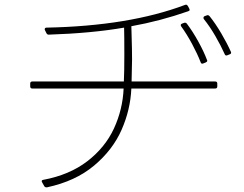

<svg xmlns="http://www.w3.org/2000/svg" viewBox="-20 -765 1040 820"><path d="M109 -396V-408Q109 -417 118 -417H509Q511 -458 511 -532Q511 -613 510 -647Q371 -623 188 -617Q181 -617 178 -624L172 -636Q171 -637 171 -640Q171 -647 179 -647Q531 -654 770 -744L774 -745Q779 -745 782 -740L788 -729Q790 -725 790 -723Q790 -719 784 -717Q664 -675 541 -653L542 -616Q544 -552 544 -511Q544 -481 542 -417H899Q908 -417 908 -408V-396Q908 -387 899 -387H541Q537 -296 499 -210Q461 -124 381.5 -57.5Q302 9 181 35H178Q172 35 169 30L160 14L158 9Q158 4 165 3Q277 -18 353 -76.5Q429 -135 466.5 -216Q504 -297 508 -387H118Q109 -387 109 -396ZM868 -700Q872 -700 875 -696Q900 -665 925 -622.5Q950 -580 966 -544Q967 -543 967 -540Q967 -535 961 -533L951 -529L947 -528Q942 -528 940 -533Q923 -571 899.5 -611.5Q876 -652 851 -683Q849 -685 849 -689Q849 -694 854 -696L865 -700ZM771 -668Q775 -668 778 -664Q803 -631 827 -587.5Q851 -544 864 -509Q865 -508 865 -505Q865 -501 858 -498L848 -494L844 -493Q839 -493 837 -499Q823 -535 800.5 -577Q778 -619 754 -652Q752 -654 752 -658Q752 -662 757 -664L768 -668Z"/></svg>

Font: LINE Seed JP_TTF Thin
Style: Regular
Weight: 250
Designer: LY Corporation & Fontrix & Fontworks
Version: Version 1.008